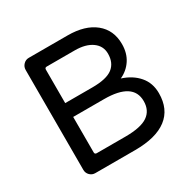

<svg xmlns="http://www.w3.org/2000/svg" viewBox="-153 -834 983 986"><g transform="rotate(-30 338.5 -341.0)"><path d="M93.8 -43.9V-636.7Q93.8 -655.3 106.9 -668.9Q120.1 -682.6 138.7 -682.6H369.1Q471.7 -682.6 530.3 -635.3Q588.9 -587.9 588.9 -504.9Q588.9 -451.2 563.5 -412.6Q538.1 -374 495.1 -354.5Q555.7 -335 591.3 -293.5Q627 -252 627 -191.4Q627 -96.7 563 -47.9Q499 1 375 1H138.7Q120.1 1 106.9 -12.2Q93.8 -25.4 93.8 -43.9ZM196.3 -84H366.2Q458 -84 498.5 -111.8Q539.1 -139.6 539.1 -195.3Q539.1 -305.7 367.2 -305.7H184.6V-95.7Q184.6 -84 196.3 -84ZM345.7 -387.7Q429.7 -387.7 465.8 -415.5Q502 -443.4 502 -498Q502 -543.9 464.4 -570.8Q426.8 -597.7 362.3 -597.7H196.3Q184.6 -597.7 184.6 -585.9V-387.7Z"/></g></svg>

Font: jf-openhuninn-2.0
Style: Regular
Weight: 400
Designer: [Kosugi Maru]
Designed by MOTOYA      

[Varela Round]
Joe Prince (Latin component); Avraham Cornfeld (Hebrew component)
Foundry: justfont CO.,LTD.
Version: 2.0